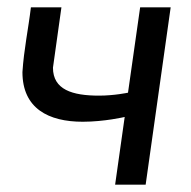

<svg xmlns="http://www.w3.org/2000/svg" viewBox="-20 -502 520 522"><path d="M124 -318 147 -482H64C57 -423 45 -368 41 -306C41 -207 112 -171 205 -171C264 -171 319 -184 319 -184L293 0H376L444 -482H361L328 -250C328 -250 291 -242 249 -242C177 -242 124 -258 124 -318Z"/></svg>

Font: Cantarell
Style: Oblique
Weight: 400
Italic angle: -8°
Designer: Dave Crossland
Version: Version 0.024